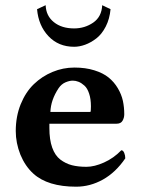

<svg xmlns="http://www.w3.org/2000/svg" viewBox="-20 -701 540 731"><path d="M153.8 -681.2 121.1 -666C124.7 -624.3 139.2 -590.1 164.6 -563.2C189.9 -536.4 222.5 -522.9 262.2 -522.9C275.9 -522.9 289.9 -525.6 304.2 -530.8C318.5 -536 332.7 -543.9 346.7 -554.7C360.7 -565.4 372.6 -580.5 382.6 -599.9C392.5 -619.2 398.6 -641.3 400.9 -666L369.1 -681.2C367.8 -651.9 356.4 -629.8 335 -615C313.5 -600.2 289.2 -592.8 262.2 -592.8C230.6 -592.8 204.9 -600.7 185.1 -616.7C165.2 -632.6 154.8 -654.1 153.8 -681.2ZM171.9 -274.9C172.9 -305.2 183.3 -335.3 203.1 -365.2C210.3 -375.7 219 -383.1 229.2 -387.5C239.5 -391.8 248.7 -394 256.8 -394C264.3 -394 271.7 -392.6 279.1 -389.6C286.4 -386.7 293.8 -381.9 301.3 -375.2C308.8 -368.6 314.8 -358.4 319.3 -344.7C323.9 -331.1 326.2 -314.8 326.2 -295.9C326.2 -283.2 325.5 -276.2 324.2 -274.9ZM441.9 -128.9C422.4 -108.7 400.4 -93.2 376 -82.3C351.6 -71.4 329.3 -65.9 309.1 -65.9C287.9 -65.9 269.4 -68 253.7 -72C237.9 -76.1 223.2 -83.3 209.7 -93.5C196.2 -103.8 185.9 -119 178.7 -139.2C171.5 -159.3 168 -184.2 168 -213.9V-230H423.8C434.6 -230 442.1 -233.7 446.5 -241.2C450.9 -248.7 453.1 -257 453.1 -266.1C453.1 -284 451.3 -301.1 447.8 -317.4C444.2 -333.7 437.7 -349.6 428.5 -365.2C419.2 -380.9 407.6 -394.4 393.6 -405.8C379.6 -417.2 361.4 -426.4 339.1 -433.3C316.8 -440.3 291.5 -443.8 263.2 -443.8C234.5 -443.8 206.9 -438.3 180.2 -427.2C153.5 -416.2 129.7 -400.6 108.9 -380.6C88.1 -360.6 71.4 -335.1 58.8 -304.2C46.3 -273.3 40 -239.3 40 -202.1C40 -171.9 45.9 -141.9 57.6 -112.3C69.7 -83 86.1 -58.9 106.9 -40C143.4 -6.8 197.8 9.8 270 9.8C305.5 9.8 339.4 0.7 371.8 -17.3C404.2 -35.4 432.6 -62.3 457 -98.1C457 -105.6 455.6 -112.6 452.9 -119.1C450.1 -125.7 446.5 -128.9 441.9 -128.9Z"/></svg>

Font: Linux Biolinum G
Style: Bold
Weight: 700
Designer: Philipp H. Poll
Foundry: Philipp H. Poll
Version: Version 1.1.0